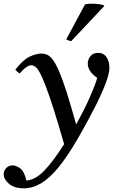

<svg xmlns="http://www.w3.org/2000/svg" viewBox="-106 -766 636 1039"><path d="M37 211Q87 207 135.5 155.5Q184 104 241 14Q208 -101 183.5 -177.5Q159 -254 141 -301Q123 -348 109.5 -372.5Q96 -397 85 -405Q74 -413 64 -413Q52 -413 37.5 -403.5Q23 -394 0 -368Q-7 -373 -12.5 -378Q-18 -383 -23 -389Q18 -442 53.5 -459Q89 -476 118 -476Q135 -476 150.5 -469Q166 -462 181.5 -440.5Q197 -419 215 -377Q233 -335 255 -266Q277 -197 306 -93Q352 -175 382 -244Q412 -313 420 -345Q398 -359 383.5 -379Q369 -399 369 -422Q369 -445 384 -462.5Q399 -480 424 -480Q455 -480 470.5 -456.5Q486 -433 486 -398Q486 -367 463.5 -309Q441 -251 403.5 -178Q366 -105 322 -28Q263 75 213 136.5Q163 198 117 225.5Q71 253 22 253Q-30 253 -58 228Q-86 203 -86 178Q-86 158 -72.5 143.5Q-59 129 -37 129Q-20 129 2.5 144.5Q25 160 37 211ZM457 -737 458 -733 279 -543Q277 -543 266.5 -546.5Q256 -550 253 -554L354 -742Q360 -744 370.5 -745Q381 -746 392 -746Q410 -746 428.5 -743.5Q447 -741 457 -737Z"/></svg>

Font: Tiro Devanagari Sanskrit
Style: Italic
Weight: 400
Italic angle: -11°
Designer: Devanagari: John Hudson & Fiona Ross, assisted by Paul Hanslow. Latin: John Hudson with Paul Hanslow, assisted by Kaja S
Foundry: Tiro Typeworks Ltd.
Version: Version 1.52